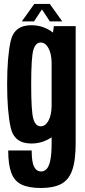

<svg xmlns="http://www.w3.org/2000/svg" viewBox="-20 -731 434 982"><path d="M190 230.5Q126.5 230.5 90 212.8Q53.5 195 37.8 153Q22 111 22 38.5H142Q142 98 154.5 122Q167 146 190.5 146Q206 146 218 133.8Q230 121.5 237 90.5Q244 59.5 244 2.5V-29Q197.5 3 140 3Q52.5 3 34.5 -79Q16.5 -161 16.5 -300Q16.5 -439 34.5 -520.5Q52.5 -602 140 -602Q202.5 -602 251 -564.5L255.5 -597.5H367V1.5Q367 92 348.5 141.8Q330 191.5 290.8 211Q251.5 230.5 190 230.5ZM244 -411.5Q243 -457 228 -484.5Q212.5 -513.5 188 -513.5Q162 -513.5 150.8 -476Q139.5 -438.5 139.5 -299.5Q139.5 -159.5 150.8 -122.2Q162 -85 188 -85Q212.5 -85 228 -114Q243 -141.5 244 -188ZM91.5 -621.5 155.5 -711H234.5L298.5 -621.5H235L194.5 -683L154 -621.5Z"/></svg>

Font: Anybody Condensed SemiBold
Style: Regular
Weight: 600
Width: 3
Designer: Tyler Finck
Foundry: Etcetera Type Company
Version: Version 1.010; ttfautohint (v1.8.3) -l 8 -r 50 -G 200 -x 14 